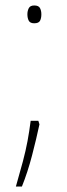

<svg xmlns="http://www.w3.org/2000/svg" viewBox="-20 -552 244 701"><path d="M80 -500Q80 -512 85 -522Q90 -532 105 -532Q121 -532 126 -522.5Q131 -513 131 -500Q131 -485 126 -476Q121 -467 105 -467Q90 -467 85 -476.5Q80 -486 80 -500ZM124 -98Q113 -46 97 15.5Q81 77 60 129H38Q53 77 63.5 37.5Q74 -2 80.5 -37Q87 -72 92 -111H120Z"/></svg>

Font: Noto Sans Lao Looped SemiCondensed Thin
Style: Regular
Weight: 100
Width: 4
Designer: Mark Frömberg, Ben Mitchell
Foundry: The Fontpad Ltd
Version: Version 1.002; ttfautohint (v1.8.4.7-5d5b)